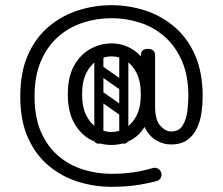

<svg xmlns="http://www.w3.org/2000/svg" viewBox="-20 -658 858 739"><path d="M639 -152Q669 -152 683 -175Q697 -198 701 -229.5Q705 -261 705 -287Q705 -367 680 -424Q655 -481 613 -517.5Q571 -554 518 -571Q465 -588 409 -588Q353 -588 300 -571Q247 -554 205 -517.5Q163 -481 138 -424Q113 -367 113 -287Q113 -206 138 -149.5Q163 -93 205 -57.5Q247 -22 300 -5.5Q353 11 409 11Q456 11 495 5Q534 -1 567 -11Q578 -14 587 -9.5Q596 -5 600 5Q604 16 599 26Q594 36 582 39Q545 49 503.5 55Q462 61 409 61Q343 61 280.5 41.5Q218 22 167.5 -20Q117 -62 87.5 -128Q58 -194 58 -287Q58 -380 87.5 -446.5Q117 -513 167.5 -555.5Q218 -598 280.5 -618Q343 -638 409 -638Q475 -638 537.5 -618Q600 -598 650.5 -555.5Q701 -513 730.5 -446.5Q760 -380 760 -287Q760 -257 755.5 -224.5Q751 -192 738 -164.5Q725 -137 701 -119.5Q677 -102 638 -102Q609 -102 582.5 -117Q556 -132 539 -164Q522 -196 522 -248Q522 -253 522 -258.5Q522 -264 523 -269L577 -256V-248Q577 -196 597 -174Q617 -152 639 -152ZM409 -100Q367 -100 328.5 -120.5Q290 -141 265.5 -184.5Q241 -228 241 -295Q241 -363 265.5 -406Q290 -449 328.5 -470Q367 -491 409 -491Q451 -491 487 -470Q523 -449 545 -406Q567 -363 567 -295Q567 -228 545 -184.5Q523 -141 487 -120.5Q451 -100 409 -100ZM409 -150Q438 -150 463.5 -165.5Q489 -181 505.5 -213Q522 -245 522 -295Q522 -345 505.5 -377.5Q489 -410 463.5 -425.5Q438 -441 409 -441Q381 -441 355 -425.5Q329 -410 312.5 -377.5Q296 -345 296 -295Q296 -245 312.5 -213Q329 -181 355 -165.5Q381 -150 409 -150ZM549 -182Q522 -182 522 -208V-444Q522 -470 549 -470Q577 -470 577 -444V-208Q577 -182 549 -182ZM349 -303Q359 -316 372 -307L466 -241Q480 -232 469 -216Q459 -203 446 -212L352 -278Q347 -282 345.5 -289Q344 -296 349 -303ZM349 -401Q359 -414 372 -405L466 -339Q480 -330 469 -314Q459 -301 446 -310L352 -376Q347 -380 345.5 -387Q344 -394 349 -401ZM456 -105Q439 -105 439 -122V-454Q439 -471 456 -471Q474 -471 474 -455V-123Q474 -105 456 -105ZM360 -105Q343 -105 343 -122V-454Q343 -471 360 -471Q378 -471 378 -455V-123Q378 -105 360 -105Z"/></svg>

Font: Agu Display
Style: Regular
Weight: 400
Designer: Oluwaseun Badejo
Version: Version 1.103